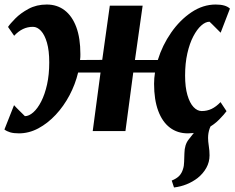

<svg xmlns="http://www.w3.org/2000/svg" viewBox="-22 -579 1036 848"><path d="M746.5 249 736.5 218.5Q758.5 209.5 769.8 197.5Q781 185.5 786 168.5Q791 154 791.2 136.2Q791.5 118.5 792.5 98.5Q793 60 811.2 37.2Q829.5 14.5 844.5 -5L925.5 -49.5Q911 -31 904 -11.5Q897 8 897 30.5Q897 45 900.2 66Q903.5 87 903.5 107Q903.5 137 889.2 162.5Q875 188 850.5 207.5Q829 224 802.5 234.8Q776 245.5 746.5 249ZM61.5 10Q38.5 10 23.2 5.5Q8 1 -2.5 -7L40 -114.5Q45 -109 51 -102.8Q57 -96.5 63.8 -90Q70.5 -83.5 76.5 -77.5Q82.5 -71.5 88 -66Q106 -66 125 -82.8Q144 -99.5 160 -130.8Q176 -162 185.8 -205.8Q195.5 -249.5 195.5 -303.5Q195.5 -355.5 185.5 -390.2Q175.5 -425 159 -442.8Q142.5 -460.5 123.5 -460.5Q100 -460.5 79.5 -450.8Q59 -441 40.5 -421L13.5 -460Q22.5 -474 45.8 -497.5Q69 -521 104.2 -540Q139.5 -559 184.5 -559Q230 -559 263.2 -533.8Q296.5 -508.5 314.8 -459.8Q333 -411 333 -340Q333 -333.5 332.8 -327Q332.5 -320.5 331.5 -314L429.5 -314.5L463 -554H608L574 -314H675Q695 -379 733.8 -434.8Q772.5 -490.5 823.5 -524.8Q874.5 -559 930.5 -559Q953 -559 968.5 -554.5Q984 -550 993.5 -541L952.5 -434.5Q947 -440 940.8 -446.2Q934.5 -452.5 928 -459Q921.5 -465.5 915.2 -471.8Q909 -478 903.5 -483Q885.5 -483 866.8 -466.2Q848 -449.5 831.8 -418.5Q815.5 -387.5 805.5 -343.5Q795.5 -299.5 795.5 -245.5Q795.5 -194 805.8 -159Q816 -124 832.8 -106.2Q849.5 -88.5 869 -88.5Q892.5 -88.5 912.8 -98.2Q933 -108 952 -128L978.5 -88Q969 -74.5 946 -51Q923 -27.5 887.8 -8.8Q852.5 10 807.5 10Q762 10 728.5 -15.2Q695 -40.5 676.8 -89.5Q658.5 -138.5 658.5 -209Q658.5 -221 659.5 -233.5Q660.5 -246 662.5 -258.5H566.5L532 0H387.5L422 -258.5H323Q310.5 -206.5 285 -158.2Q259.5 -110 224.2 -72.2Q189 -34.5 147.5 -12.2Q106 10 61.5 10Z"/></svg>

Font: Merriweather 20pt ExtraBold
Style: Italic
Weight: 800
Italic angle: -7.8°
Version: Version 2.101